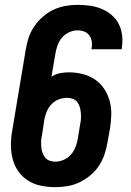

<svg xmlns="http://www.w3.org/2000/svg" viewBox="-20 -763 540 791"><path d="M207 8Q177 8 148 2Q119 -4 95.5 -19Q72 -34 56 -56.5Q40 -79 32.5 -106.5Q25 -134 25 -164Q25 -194 30 -223L86 -558Q90 -583 98 -607.5Q106 -632 121 -654Q136 -676 156.5 -694Q177 -712 200.5 -723Q224 -734 249.5 -738.5Q275 -743 299 -743Q325 -743 350.5 -739.5Q376 -736 398.5 -726.5Q421 -717 439.5 -701.5Q458 -686 469 -664.5Q480 -643 483 -617.5Q486 -592 482 -566Q482 -565 481.5 -563Q481 -561 481 -560H357Q357 -560 357 -561Q357 -562 357 -563Q360 -577 358 -591.5Q356 -606 348 -617Q340 -628 327 -633Q314 -638 299 -638Q282 -638 264.5 -630Q247 -622 235 -607.5Q223 -593 217 -576Q211 -559 208 -541L192 -447Q209 -458 227 -461.5Q245 -465 263 -465Q293 -465 320.5 -458Q348 -451 370.5 -436Q393 -421 408.5 -398Q424 -375 431.5 -348Q439 -321 438.5 -292Q438 -263 433 -233L423 -177Q419 -152 410.5 -127Q402 -102 387.5 -80Q373 -58 352 -40.5Q331 -23 306.5 -11.5Q282 0 257 4Q232 8 207 8ZM208 -97Q226 -97 243.5 -105Q261 -113 273 -127Q285 -141 291.5 -158.5Q298 -176 301 -194L310 -250Q313 -263 313.5 -275Q314 -287 313 -299Q312 -311 308.5 -322.5Q305 -334 298 -343Q291 -352 279.5 -356Q268 -360 256 -360Q239 -360 222 -353.5Q205 -347 192.5 -334Q180 -321 173 -304.5Q166 -288 163 -272L153 -206Q150 -194 149.5 -181.5Q149 -169 150 -157Q151 -145 155 -134Q159 -123 166 -114Q173 -105 184.5 -101Q196 -97 208 -97Z"/></svg>

Font: Iosevka SS04 Extrabold Oblique
Style: Regular
Weight: 800
Italic angle: -9°
Monospace: yes
Designer: Belleve Invis
Foundry: Belleve Invis
Version: Version 19.0.0; ttfautohint (v1.8.4)